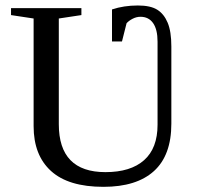

<svg xmlns="http://www.w3.org/2000/svg" viewBox="-20 -685 762 714"><path d="M364.7 9.8Q234.4 9.8 169.7 -49.1Q105 -107.9 105 -215.8V-616.2L21 -628.9V-654.8H282.7V-628.9L198.7 -616.2V-223.1Q198.7 -44.9 372.1 -44.9Q465.8 -44.9 515.9 -89.4Q565.9 -133.8 565.9 -221.2V-529.8Q565.9 -575.7 549.3 -599.1Q532.7 -622.6 502.4 -622.6Q487.3 -622.6 473.1 -615.2Q459 -607.9 450.7 -598.6L433.6 -530.8H396.5V-649.9Q440.4 -664.6 492.7 -664.6Q539.6 -664.6 564.7 -648.9Q589.8 -633.3 603.5 -600.6Q617.2 -567.9 617.2 -512.2V-225.1Q617.2 -107.4 552.5 -48.8Q487.8 9.8 364.7 9.8Z"/></svg>

Font: Times New Roman
Style: Regular
Weight: 400
Designer: Steve Matteson
Foundry: Ascender Corporation
Version: Version 2.00.3